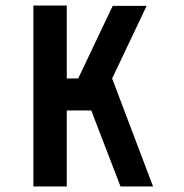

<svg xmlns="http://www.w3.org/2000/svg" viewBox="-20 -670 660 690"><path d="M413 0H530L383 -388L507 -649H385L261 -388H220V-650H100V0H220V-273H308Z"/></svg>

Font: Grotesk 03
Style: Bold
Weight: 500
Designer: Frank Adebiaye, contributions by Jérémy Landes, Ariel Martín Pérez
Foundry: Velvetyne Type Foundry
Version: Version 3.000;Glyphs 3.1.2 (3150)